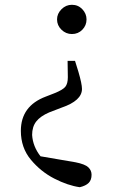

<svg xmlns="http://www.w3.org/2000/svg" viewBox="-20 -554 478 801"><path d="M280 -412Q255 -412 236.5 -430Q218 -448 218 -473Q218 -497 236.5 -515.5Q255 -534 280 -534Q306 -534 323.5 -515.5Q341 -497 341 -473Q341 -448 323.5 -430Q306 -412 280 -412ZM149 98 295 123Q335 131 348.5 144Q362 157 362 175Q362 197 350 209Q338 221 313 227Q263 220 206.5 191Q150 162 108.5 112Q67 62 67 -8Q67 -112 171 -151L207 -165Q242 -179 252.5 -192Q263 -205 263 -232L262 -300H293L307 -255Q322 -204 322 -183Q322 -134 237 -105L185 -85Q148 -69 131 -47Q114 -25 114 9Q117 57 149 98Z"/></svg>

Font: Han-Nom Khai
Style: Regular
Weight: 400
Version: Version 1.200;June 22, 2023;FontCreator 14.0.0.2814 64-bit